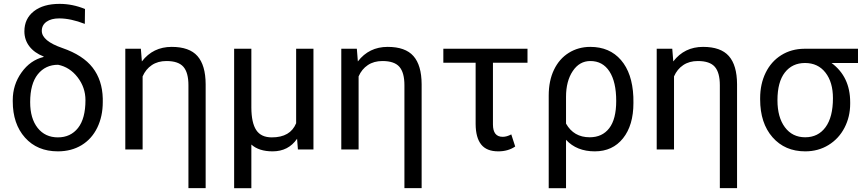

<svg xmlns="http://www.w3.org/2000/svg" viewBox="-20 -784 4526 1007"><path d="M107.9 -619.6Q107.9 -686 157.5 -724.9Q207 -763.7 292.5 -763.7Q360.4 -763.7 425.8 -736.8L424.8 -658.7Q351.1 -687.5 290.5 -687.5Q248.5 -687.5 223.9 -669.9Q199.2 -652.3 199.2 -622.1Q199.2 -569.3 307.4 -532Q415.5 -494.6 466.1 -429Q516.6 -363.3 519 -267.6V-248.5Q519 -173.8 490.2 -114.5Q461.4 -55.2 408 -22.7Q354.5 9.8 283.7 9.8Q175.3 9.8 111.1 -62.3Q46.9 -134.3 46.9 -252.4V-258.8Q46.9 -339.4 92.8 -403.8Q138.7 -468.3 209 -485.4L208.5 -487.8Q160.2 -506.8 134 -541Q107.9 -575.2 107.9 -619.6ZM138.2 -248.5Q138.2 -162.6 177.5 -113Q216.8 -63.5 283.7 -63.5Q350.1 -63.5 389.2 -112.8Q428.2 -162.1 428.2 -258.8Q428.2 -325.2 387 -378.7Q345.7 -432.1 284.7 -444.3Q218.3 -444.3 178.2 -394.3Q138.2 -344.2 138.2 -248.5Z M718.8 -528.3 724.1 -461.9Q782.7 -538.1 880.4 -538.1Q973.1 -538.1 1015.6 -490Q1058.1 -441.9 1058.6 -342.3V202.6H968.3V-336.9Q968.3 -403.3 941.9 -433.6Q915.5 -463.9 853 -463.9Q808.1 -463.9 776.4 -442.6Q744.6 -421.4 728 -383.3V0H637.2V-528.3Z M1298.3 -528.3V-219.2Q1298.8 -139.6 1324 -101.6Q1349.1 -63.5 1405.8 -63.5Q1502.9 -63.5 1533.2 -137.7V-528.3H1624V0H1542.5L1538.1 -56.2Q1492.7 9.8 1409.7 9.8Q1337.9 9.8 1298.3 -25.9V203.1H1208V-528.3Z M1851.6 -528.3 1856.9 -461.9Q1915.5 -538.1 2013.2 -538.1Q2106 -538.1 2148.4 -490Q2190.9 -441.9 2191.4 -342.3V202.6H2101.1V-336.9Q2101.1 -403.3 2074.7 -433.6Q2048.3 -463.9 1985.8 -463.9Q1940.9 -463.9 1909.2 -442.6Q1877.4 -421.4 1860.8 -383.3V0H1770V-528.3Z M2746.6 -455.1H2565.4V-131.3Q2565.4 -66.4 2616.7 -66.4Q2637.7 -66.4 2661.6 -79.1L2682.1 -15.6Q2645 9.8 2593.3 9.8Q2532.2 9.8 2503.7 -26.1Q2475.1 -62 2474.6 -133.3V-455.1H2305.2V-528.3H2746.6Z M3076.2 -538.1Q3177.2 -538.1 3236.8 -469.2Q3296.4 -400.4 3301.8 -276.4L3302.2 -244.1Q3302.2 -127 3247.6 -58.6Q3192.9 9.8 3099.6 9.8Q3004.4 9.8 2948.7 -50.8V203.1H2857.9V-283.2Q2857.9 -360.4 2885.5 -418Q2913.1 -475.6 2963.1 -506.8Q3013.2 -538.1 3076.2 -538.1ZM2948.7 -135.7Q2989.3 -64 3072.8 -64Q3138.7 -64 3175.3 -111.6Q3211.9 -159.2 3211.9 -254.4Q3211.9 -354.5 3176.5 -409.2Q3141.1 -463.9 3076.2 -463.9Q3019 -463.9 2983.9 -411.1Q2948.7 -358.4 2948.7 -275.9Z M3505.9 -528.3 3511.2 -461.9Q3569.8 -538.1 3667.5 -538.1Q3760.3 -538.1 3802.7 -490Q3845.2 -441.9 3845.7 -342.3V202.6H3755.4V-336.9Q3755.4 -403.3 3729 -433.6Q3702.6 -463.9 3640.1 -463.9Q3595.2 -463.9 3563.5 -442.6Q3531.7 -421.4 3515.1 -383.3V0H3424.3V-528.3Z M4480 -453.6H4341.3Q4439 -381.3 4439 -248V-239.7Q4439 -171.4 4409.2 -114Q4379.4 -56.6 4325.4 -23.4Q4271.5 9.8 4203.1 9.8Q4096.7 9.8 4031.7 -64.2Q3966.8 -138.2 3966.8 -262.7V-269Q3966.8 -343.3 3995.6 -402.3Q4024.4 -461.4 4077.4 -494.6Q4130.4 -527.8 4198.7 -528.3H4480ZM4057.6 -258.3Q4057.6 -168.9 4096.7 -116.5Q4135.7 -64 4203.1 -64Q4271 -64 4309.8 -116.9Q4348.6 -169.9 4348.6 -269Q4348.6 -353 4309.3 -403.3Q4270 -453.6 4202.1 -453.6Q4135.3 -453.6 4096.4 -403.8Q4057.6 -354 4057.6 -258.3Z"/></svg>

Font: RobotoInd
Style: Regular
Weight: 400
Designer: Google
Version: Version 2.001101; 2014